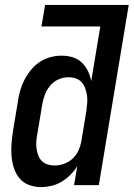

<svg xmlns="http://www.w3.org/2000/svg" viewBox="-20 -755 545 783"><path d="M147 8Q121 8 97.5 -1Q74 -10 59 -28.5Q44 -47 36.5 -70.5Q29 -94 27 -119Q25 -144 27 -170Q29 -196 33 -221L53 -341Q56 -364 62.5 -386.5Q69 -409 80 -430Q91 -451 106.5 -470Q122 -489 142.5 -502.5Q163 -516 186 -522Q209 -528 231 -528Q255 -528 276.5 -521.5Q298 -515 313.5 -500Q329 -485 338.5 -465.5Q348 -446 352 -424L389 -647H149L164 -735H505L383 0H282L295 -77Q283 -58 266.5 -41.5Q250 -25 230.5 -13.5Q211 -2 189.5 3Q168 8 147 8ZM202 -80Q221 -80 241 -87Q261 -94 276.5 -108.5Q292 -123 300.5 -142.5Q309 -162 312 -181L332 -301Q334 -317 335.5 -333Q337 -349 335 -364Q333 -379 328 -393.5Q323 -408 313.5 -419Q304 -430 289.5 -435Q275 -440 259 -440Q238 -440 218 -431Q198 -422 184 -405Q170 -388 162.5 -367.5Q155 -347 152 -327L132 -207Q129 -192 128 -177.5Q127 -163 129 -149Q131 -135 136 -121.5Q141 -108 150.5 -98.5Q160 -89 173.5 -84.5Q187 -80 202 -80Z"/></svg>

Font: Iosevka SS04 Semibold Oblique
Style: Regular
Weight: 600
Italic angle: -9°
Monospace: yes
Designer: Belleve Invis
Foundry: Belleve Invis
Version: Version 19.0.0; ttfautohint (v1.8.4)